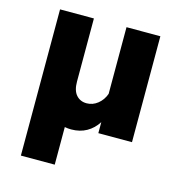

<svg xmlns="http://www.w3.org/2000/svg" viewBox="-105 -604 842 893"><g transform="rotate(15 316.0 -158.0)"><path d="M75 194V-510H238V-206Q238 -163 257 -141.5Q276 -120 307 -120Q336 -120 360 -139Q384 -158 395 -189V-510H558V0H396V-53Q375 -20 343 -2Q311 16 269 16Q253 16 238 13V194Z"/></g></svg>

Font: Wix Madefor Text ExtraBold
Style: Regular
Weight: 800
Designer: Dalton Maag Ltd
Foundry: Dalton Maag Ltd
Version: Version 3.100